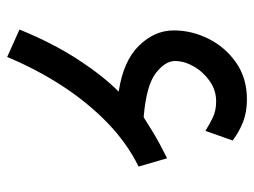

<svg xmlns="http://www.w3.org/2000/svg" viewBox="-106 -580 706 533"><g transform="rotate(90 246.5 -314.0)"><path d="M261.7 -561.5Q231 -561.5 205.6 -543.7Q180.2 -525.9 165 -499.5Q149.9 -473.1 149.9 -447.3Q149.9 -419.9 183.8 -393.8Q217.8 -367.7 304.7 -360.4Q306.2 -360.4 307.6 -361.3Q330.1 -375.5 346.4 -385.5Q362.8 -395.5 379.6 -404.5Q396.5 -413.6 419.9 -425.3L442.9 -346.2Q377.9 -314.5 321 -259.3Q264.2 -204.1 218 -132.8Q171.9 -61.5 138.7 18.6L62.5 -15.6Q100.1 -107.9 145.8 -178Q191.4 -248 234.9 -291Q149.9 -303.7 107.4 -347.2Q64.9 -390.6 64.9 -443.8Q64.9 -493.7 88.1 -540.3Q111.3 -586.9 154.3 -616.9Q197.3 -647 256.3 -647Q291 -647 318.4 -636.5Q345.7 -626 370.6 -607.4L343.8 -531.7Q325.7 -543 306.9 -552.2Q288.1 -561.5 261.7 -561.5Z"/></g></svg>

Font: Vazir FD-WOL-UI
Style: Regular-FD-WOL-UI
Weight: 400
Designer: Saber Rastikerdar
Foundry: Saber Rastikerdar
Version: Version 30.1.0